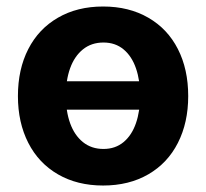

<svg xmlns="http://www.w3.org/2000/svg" viewBox="-20 -557 630 587"><path d="M466.7 -221.8H122.5V-308.5H466.7ZM34.8 -263.2Q34.8 -345.3 66.5 -407Q98.1 -468.8 157.2 -502.9Q216.2 -537.1 295.2 -537.1Q374.3 -537.1 433.4 -502.9Q492.5 -468.8 523.9 -407Q555.4 -345.3 555.4 -263.2Q555.4 -182.2 523.9 -120.2Q492.5 -58.2 433.4 -24Q374.3 10.2 295.2 10.2Q216.2 10.2 157.2 -24Q98.1 -58.2 66.5 -120.2Q34.8 -182.2 34.8 -263.2ZM408.4 -264.4Q408.4 -311.3 395.7 -348.1Q383 -385 357.8 -406Q332.6 -427 296.3 -427Q259.5 -427 233.5 -406Q207.6 -385 194.4 -348.4Q181.3 -311.9 181.3 -264.4Q181.3 -216.9 194.4 -180.2Q207.6 -143.6 233.5 -122.6Q259.5 -101.6 296.3 -101.6Q332.6 -101.6 357.8 -122.6Q383 -143.6 395.7 -180.5Q408.4 -217.4 408.4 -264.4Z"/></svg>

Font: Pretendard Std Variable
Style: Regular
Weight: 400
Designer: Base glyphs from Inter by Rasmus Andersson; Hangeul glyphs from Noto Sans CJK(Source Han Sans) by Jang Soo-young and Kan
Foundry: Kil Hyung-jin
Version: Version 1.309;Glyphs 3.2 (3225)